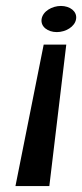

<svg xmlns="http://www.w3.org/2000/svg" viewBox="-20 -621 276 646"><path d="M120 -557C116 -531 141 -513 171 -513C201 -513 232 -531 236 -557C240 -583 215 -601 185 -601C155 -601 124 -583 120 -557ZM32 5H146L203 -471H127Z"/></svg>

Font: Charger Sport
Style: DfBdObl
Weight: 400
Designer: Jasper
Foundry: Cannot Into Space Fonts
Version: Version 1.1